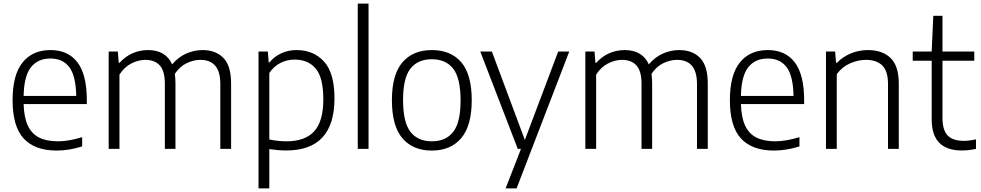

<svg xmlns="http://www.w3.org/2000/svg" viewBox="-20 -828 5455 1068"><path d="M463 -249H111.5Q113.5 -174 135.2 -128.5Q157 -83 198.2 -62.5Q239.5 -42 302.5 -42Q361.5 -42 437 -65V-13.5Q363.5 9.5 296 9.5Q173.5 9.5 111.8 -57.5Q50 -124.5 50 -271Q50 -411.5 105.5 -480.5Q161 -549.5 261 -549.5Q359 -549.5 411 -481Q463 -412.5 463 -270ZM111.5 -294.5H404Q402 -405.5 365.8 -454Q329.5 -502.5 260.5 -502.5Q190.5 -502.5 152 -453.8Q113.5 -405 111.5 -294.5Z M1265.5 -363.5V0H1205.5V-361.5Q1205.5 -495 1094.5 -495Q1056.5 -495 1018 -476.5Q979.5 -458 952.5 -417Q956 -389 956 -364.5V0H897V-361.5Q897 -433 868.8 -464Q840.5 -495 789 -495Q749.5 -495 710.5 -475Q671.5 -455 644.5 -413V0H584.5V-541.5H635.5L640.5 -478.5H645Q676 -513.5 716.8 -531.5Q757.5 -549.5 803 -549.5Q902 -549.5 937.5 -470Q973.5 -512 1017.5 -530.8Q1061.5 -549.5 1106.5 -549.5Q1180.5 -549.5 1223 -505.5Q1265.5 -461.5 1265.5 -363.5Z M1418 -541.5H1470L1474.5 -481H1479Q1504.5 -512.5 1543.5 -531Q1582.5 -549.5 1629.5 -549.5Q1724.5 -549.5 1782.5 -485.5Q1840.5 -421.5 1840.5 -281Q1840.5 9 1572.5 9Q1529.5 9 1478 1.5V220H1418ZM1778.5 -275Q1778.5 -396.5 1736.2 -446.5Q1694 -496.5 1618.5 -496.5Q1577 -496.5 1540 -478Q1503 -459.5 1478 -422V-52.5Q1497.5 -47.5 1523.2 -44.8Q1549 -42 1574 -42Q1677 -42 1727.8 -97.8Q1778.5 -153.5 1778.5 -275Z M1970 0V-808H2030V0Z M2160 -270.5Q2160 -413 2218.5 -481.2Q2277 -549.5 2382 -549.5Q2487.5 -549.5 2545.8 -481.8Q2604 -414 2604 -270.5Q2604 -128 2545.2 -59.2Q2486.5 9.5 2382 9.5Q2277 9.5 2218.5 -58.8Q2160 -127 2160 -270.5ZM2542 -269Q2542 -393 2501 -445.8Q2460 -498.5 2382 -498.5Q2304 -498.5 2263 -446.2Q2222 -394 2222 -272Q2222 -148 2263 -95Q2304 -42 2382 -42Q2460 -42 2501 -94.5Q2542 -147 2542 -269Z M3085 -541.5H3146.5L2853.5 220H2792.5L2878 0H2860L2651.5 -541.5H2716L2899.5 -49.5Z M3917 -363.5V0H3857V-361.5Q3857 -495 3746 -495Q3708 -495 3669.5 -476.5Q3631 -458 3604 -417Q3607.5 -389 3607.5 -364.5V0H3548.5V-361.5Q3548.5 -433 3520.2 -464Q3492 -495 3440.5 -495Q3401 -495 3362 -475Q3323 -455 3296 -413V0H3236V-541.5H3287L3292 -478.5H3296.5Q3327.5 -513.5 3368.2 -531.5Q3409 -549.5 3454.5 -549.5Q3553.5 -549.5 3589 -470Q3625 -512 3669 -530.8Q3713 -549.5 3758 -549.5Q3832 -549.5 3874.5 -505.5Q3917 -461.5 3917 -363.5Z M4453 -249H4101.5Q4103.5 -174 4125.2 -128.5Q4147 -83 4188.2 -62.5Q4229.5 -42 4292.5 -42Q4351.5 -42 4427 -65V-13.5Q4353.5 9.5 4286 9.5Q4163.5 9.5 4101.8 -57.5Q4040 -124.5 4040 -271Q4040 -411.5 4095.5 -480.5Q4151 -549.5 4251 -549.5Q4349 -549.5 4401 -481Q4453 -412.5 4453 -270ZM4101.5 -294.5H4394Q4392 -405.5 4355.8 -454Q4319.5 -502.5 4250.5 -502.5Q4180.5 -502.5 4142 -453.8Q4103.5 -405 4101.5 -294.5Z M4574.5 -541.5H4625.5L4630.5 -478.5H4635Q4669 -513 4713.5 -531.2Q4758 -549.5 4808 -549.5Q4888.5 -549.5 4934 -505.2Q4979.5 -461 4979.5 -363V0H4919.5V-361Q4919.5 -432.5 4887.8 -463.8Q4856 -495 4796.5 -495Q4753 -495 4709 -475.8Q4665 -456.5 4634.5 -415.5V0H4574.5Z M5409 -53V0Q5369.5 9 5330 9Q5162.5 9 5162.5 -163.5V-490H5057V-541.5H5162.5L5171.5 -740H5222.5V-541.5H5399.5V-490H5222.5V-173.5Q5222.5 -104 5251.5 -74.2Q5280.5 -44.5 5341 -44.5Q5371.5 -44.5 5409 -53Z"/></svg>

Font: Encode Sans Light
Style: Regular
Weight: 300
Designer: Multiple Designers
Foundry: Impallari Type
Version: Version 2.000